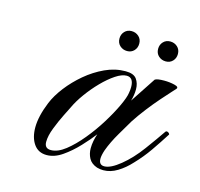

<svg xmlns="http://www.w3.org/2000/svg" viewBox="-75 -532 645 619"><g transform="rotate(15 247.5 -222.5)"><path d="M294 -385Q280 -385 270 -394Q260 -403 260 -418Q260 -432 269 -441.5Q278 -451 292 -451Q306 -451 316 -442Q326 -433 326 -418Q326 -404 317 -394.5Q308 -385 294 -385ZM423 -385Q409 -385 399 -394Q389 -403 389 -418Q389 -432 398 -441.5Q407 -451 421 -451Q435 -451 445 -442Q455 -433 455 -418Q455 -404 446 -394.5Q437 -385 423 -385ZM130 6Q102 6 87 -15.5Q72 -37 72 -71Q72 -108 92 -157Q103 -184 125 -212.5Q147 -241 176 -265.5Q205 -290 238.5 -305.5Q272 -321 307 -321Q334 -321 344 -307Q354 -293 354 -273Q354 -254 348 -234L404 -319Q411 -324 435 -324Q453 -324 469.5 -320Q486 -316 479 -308Q479 -308 467.5 -295.5Q456 -283 438 -262.5Q420 -242 401 -217.5Q382 -193 367 -170Q357 -153 337.5 -120Q318 -87 307 -57Q301 -39 301 -28Q301 -7 319 -7Q340 -7 372 -33Q404 -59 433 -98.5Q462 -138 481 -166Q483 -168 485 -168Q489 -168 492.5 -164.5Q496 -161 494 -159Q475 -129 454.5 -99.5Q434 -70 409 -44Q389 -22 366 -8Q343 6 319 6Q309 6 298 3Q278 -4 270 -19Q262 -34 262 -52Q262 -64 264.5 -77Q267 -90 271 -101Q255 -80 231.5 -55Q208 -30 182 -12Q156 6 130 6ZM139 -13Q162 -13 187.5 -33Q213 -53 238.5 -84Q264 -115 285 -149Q306 -183 319.5 -212Q333 -241 335 -256Q336 -261 336.5 -266.5Q337 -272 337 -276Q337 -308 314 -308Q298 -308 277 -294Q256 -280 234.5 -258Q213 -236 194.5 -210.5Q176 -185 165 -161Q162 -155 150.5 -132Q139 -109 128.5 -82Q118 -55 118 -35Q118 -13 139 -13Z"/></g></svg>

Font: Fleur De Leah
Style: Regular
Weight: 400
Designer: Robert E. Leuschke
Foundry: Robert E. Leuschke
Version: Version 1.010; ttfautohint (v1.8.3)